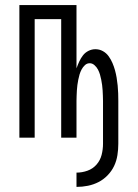

<svg xmlns="http://www.w3.org/2000/svg" viewBox="-20 -540 540 753"><path d="M280 193V137Q302 137 323 129.5Q344 122 358.5 105.5Q373 89 378.5 67.5Q384 46 384 24V-144Q384 -154 383.5 -164.5Q383 -175 382.5 -185.5Q382 -196 380.5 -206.5Q379 -217 377 -227.5Q375 -238 372 -248Q369 -258 364 -267.5Q359 -277 350.5 -284.5Q342 -292 332 -292Q321 -292 313 -284.5Q305 -277 300 -267.5Q295 -258 292 -248Q289 -238 287 -227.5Q285 -217 283.5 -206.5Q282 -196 281.5 -185.5Q281 -175 280.5 -164.5Q280 -154 280 -144V0H220V-465H116V0H56V-520H280V-272Q285 -286 291 -299Q297 -312 305.5 -323Q314 -334 327 -340.5Q340 -347 354 -347Q370 -347 383.5 -339.5Q397 -332 406 -319.5Q415 -307 421 -293Q427 -279 431 -264.5Q435 -250 437.5 -235Q440 -220 441.5 -204.5Q443 -189 443.5 -174Q444 -159 444 -144V24Q444 46 440.5 68.5Q437 91 427.5 111Q418 131 402 147.5Q386 164 366.5 174Q347 184 325 188.5Q303 193 280 193Z"/></svg>

Font: Iosevka SS18 Light
Style: Regular
Weight: 300
Monospace: yes
Designer: Belleve Invis
Foundry: Belleve Invis
Version: Version 25.1.1; ttfautohint (v1.8.4)